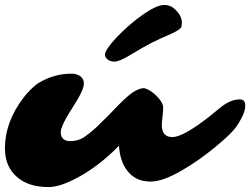

<svg xmlns="http://www.w3.org/2000/svg" viewBox="-43 -756 1021 784"><path d="M533.7 -691.4Q595.2 -735.8 627.4 -735.8Q651.4 -735.8 668 -721.2Q699.7 -693.8 699.7 -662.6Q699.7 -656.7 697.3 -644.5Q688 -632.8 659.7 -619.6L610.4 -597.7Q571.3 -580.1 536.6 -559.6L483.4 -528.3Q442.9 -504.4 424.8 -504.4Q406.7 -504.4 396.2 -513.4Q385.7 -522.5 385.7 -533Q385.7 -543.5 398.7 -562Q411.6 -580.6 432.6 -602.8Q453.6 -625 480.2 -648.7Q506.8 -672.4 533.7 -691.4ZM617.7 -245.6Q617.7 -196.3 661.1 -196.3Q704.6 -196.3 811.5 -279.8L854.5 -314.9Q897 -350.1 935.5 -350.1Q949.7 -350.1 954.1 -342.5Q958.5 -335 958.5 -323.5Q958.5 -312 954.3 -299.6Q950.2 -287.1 942.9 -273.4Q926.8 -242.7 911.6 -225.6Q896.5 -208.5 876.2 -190.2Q856 -171.9 828.1 -149.2Q800.3 -126.5 766.6 -102.8Q732.9 -79.1 698.7 -59.6Q621.6 -14.6 571.8 -14.6Q512.2 -14.6 478.5 -56.6Q446.8 -95.7 442.9 -161.1Q355 -70.8 256.8 -22Q196.8 7.8 155.3 7.8Q113.8 7.8 82.5 -2.2Q51.3 -12.2 27.8 -32.2Q-22.9 -74.7 -22.9 -150.4Q-22.9 -258.8 54.7 -359.4Q79.1 -390.6 109.4 -414.1Q174.8 -455.1 248 -455.1Q280.3 -455.1 293.9 -435.1Q299.3 -427.2 299.3 -414.8Q299.3 -402.3 292.2 -386Q285.2 -369.6 274.9 -351.8Q264.6 -334 252.2 -314.9Q239.7 -295.9 229.5 -277.8Q205.1 -234.9 205.1 -216.1Q205.1 -197.3 215.8 -188.5Q226.6 -179.7 242.2 -179.7Q276.9 -179.7 301.3 -196.5Q325.7 -213.4 349.6 -235.4L395.5 -280.3L439.9 -326.2Q487.3 -374.5 512 -386.5Q536.6 -398.4 547.9 -395.5Q559.1 -392.6 570.8 -385Q582.5 -377.4 593.8 -366.7Q620.1 -341.3 623 -320.8Q624 -307.6 620.8 -281.5Q617.7 -255.4 617.7 -245.6Z"/></svg>

Font: Sarina
Style: Regular
Weight: 400
Designer: James Grieshaber
Foundry: James Grieshaber
Version: Version 1.001